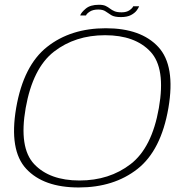

<svg xmlns="http://www.w3.org/2000/svg" viewBox="-20 -802 808 826"><path d="M318.5 4.5Q167.5 4.5 93 -75.5Q18.5 -155.5 49.5 -337.5Q81 -520 182.5 -600.2Q284 -680.5 435.2 -680.5Q586.5 -680.5 661 -600Q735.5 -519.5 704.5 -337.5Q673 -155 571.5 -75.2Q470 4.5 318.5 4.5ZM322 -25.5Q450.5 -25.5 542 -96Q633.5 -166.5 663.5 -337.5Q693.5 -509 627.2 -579.8Q561 -650.5 432 -650.5Q303.5 -650.5 212.2 -579.8Q121 -509 90.5 -337.5Q60.5 -166.5 127 -96Q193.5 -25.5 322 -25.5ZM500 -728.5Q472 -728.5 458.8 -736.8Q445.5 -745 434.2 -753Q423 -761 402.5 -761Q380 -761 366.2 -752Q352.5 -743 350 -735.5H325Q329 -748 348.8 -764.8Q368.5 -781.5 405.5 -781.5Q424 -781.5 434.5 -776.5Q445 -771.5 453.2 -765Q461.5 -758.5 472.5 -753.8Q483.5 -749 503.5 -749Q524.5 -749 537.5 -758.2Q550.5 -767.5 553 -775H578.5Q576.5 -768.5 568.2 -757.2Q560 -746 543.5 -737.2Q527 -728.5 500 -728.5Z"/></svg>

Font: Anybody ExtraExpanded ExtraLight
Style: Italic
Weight: 200
Width: 8
Italic angle: -10°
Designer: Tyler Finck
Foundry: Etcetera Type Company
Version: Version 1.010; ttfautohint (v1.8.3) -l 8 -r 50 -G 200 -x 14 